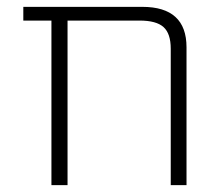

<svg xmlns="http://www.w3.org/2000/svg" viewBox="-20 -540 637 560"><path d="M478 -398Q478 -442 457 -461Q436 -480 387 -480H177V0H130V-480H48V-520H395Q524 -520 524 -402V0H478Z"/></svg>

Font: Mplus 1p Light
Style: Regular
Weight: 300
Version: Version 1.061